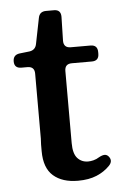

<svg xmlns="http://www.w3.org/2000/svg" viewBox="-47 -626 421 671"><g transform="rotate(-5 163.5 -290.5)"><path d="M281 -66Q292 -72 300 -72Q308 -72 314 -65Q327 -49 312 -33Q293 -13 265.5 -1.5Q238 10 200 10Q145 10 113.5 -17.5Q82 -45 82 -104Q82 -117 82 -127.5Q82 -138 83 -148V-376Q83 -401 58 -401H37Q12 -401 12 -425Q12 -448 35 -451L70 -455Q91 -458 95 -479L113 -569Q117 -591 140 -591H168Q192 -591 192 -566L190 -482Q190 -457 215 -457H284Q309 -457 309 -432V-426Q309 -401 284 -401H214Q189 -401 189 -376V-123Q189 -86 203.5 -70Q218 -54 241 -54Q249 -54 259.5 -56.5Q270 -59 281 -66Z"/></g></svg>

Font: Song Myung
Style: Regular
Weight: 400
Designer: JIKJI
Foundry: JIKJI
Version: Version 1.00